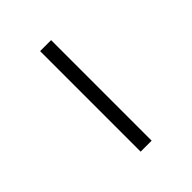

<svg xmlns="http://www.w3.org/2000/svg" viewBox="-201 -860 989 989"><g transform="rotate(-45 293.0 -366.0)"><path d="M333 0V-732.4H252.9V0Z"/></g></svg>

Font: Cascadia Code SemiLight
Style: Regular
Weight: 350
Monospace: yes
Designer: Aaron Bell
Foundry: Saja Typeworks
Version: Version 2404.023